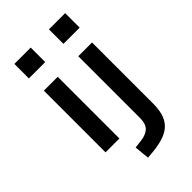

<svg xmlns="http://www.w3.org/2000/svg" viewBox="-272 -814 1096 1096"><g transform="rotate(-45 276.0 -266.0)"><path d="M76 -608V-725H208V-608ZM87 0V-498H199V0ZM355 -608V-725H486V-608ZM237 193 228 102 277 96Q319 91 342 70Q365 49 365 -1V-498H476V-3Q476 41 466 75Q456 109 434 132Q412 155 377 168.5Q342 182 291 188Z"/></g></svg>

Font: Nunito Sans 7pt SemiBold
Style: Regular
Weight: 600
Designer: Vernon Adams
Foundry: Vernon Adams
Version: Version 3.101;gftools[0.9.27]